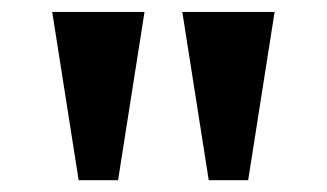

<svg xmlns="http://www.w3.org/2000/svg" viewBox="-20 -734 546 321"><path d="M111.5 -432.7 67.3 -714H221.6L177.4 -432.7ZM329 -432.7 284.8 -714H439.1L394.9 -432.7Z"/></svg>

Font: Noto Serif Gurmukhi
Style: Regular
Weight: 400
Designer: Vaibhav Singh and the Monotype Design Team
Foundry: Monotype Imaging Inc.
Version: Version 2.003